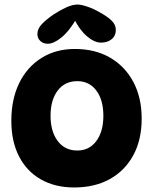

<svg xmlns="http://www.w3.org/2000/svg" viewBox="-20 -824 675 847"><path d="M307 3Q223 3 160.5 -32.5Q98 -68 64 -134Q30 -200 30 -291Q30 -386 64.5 -457Q99 -528 162.5 -568Q226 -608 310 -608Q400 -608 466 -569.5Q532 -531 568.5 -462Q605 -393 605 -301Q605 -207 568 -139Q531 -71 464.5 -34Q398 3 307 3ZM321 -160Q374 -160 405 -202Q436 -244 436 -313Q436 -383 405 -424.5Q374 -466 321 -466Q266 -466 234.5 -424.5Q203 -383 203 -313Q203 -244 234.5 -202Q266 -160 321 -160ZM322 -804Q338 -804 366 -794.5Q394 -785 421 -769Q454 -751 472.5 -733Q491 -715 491 -692Q491 -666 472.5 -651Q454 -636 426 -636Q396 -636 363 -664.5Q330 -693 306 -743L322 -749Q286 -687 251.5 -659Q217 -631 191 -631Q171 -631 158 -643Q145 -655 145 -674Q145 -697 164.5 -717.5Q184 -738 216 -760Q245 -779 272.5 -791.5Q300 -804 322 -804Z"/></svg>

Font: DynaPuff Medium
Style: Regular
Weight: 500
Version: Version 2.000